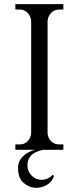

<svg xmlns="http://www.w3.org/2000/svg" viewBox="-20 -721 378 924"><path d="M285 0H186Q144 10 127.5 29.5Q111 49 112 78Q113 99 125 115.5Q137 132 155 139.5Q173 147 194.5 143Q216 139 234 120L240 126Q229 157 200.5 171.5Q172 186 142.5 182Q113 178 90 155.5Q67 133 67 89Q66 56 90 32Q114 8 149 0H54V-26H75Q98 -26 113 -41.5Q128 -57 130 -79V-621Q128 -643 113 -659Q98 -675 75 -675H54V-701H285V-675H264Q241 -675 226 -659Q211 -643 209 -621V-79Q211 -57 226 -41.5Q241 -26 264 -26H285Z"/></svg>

Font: Constantine
Style: Regular
Weight: 400
Designer: Dukom Design
Version: Version 1.001;PS 001.001;hotconv 1.0.56;makeotf.lib2.0.21325